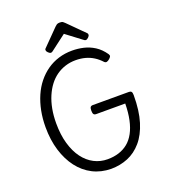

<svg xmlns="http://www.w3.org/2000/svg" viewBox="-217 -1422 1404 1594"><g transform="rotate(-20 485.5 -625.0)"><path d="M487 19Q398 18 325.5 -19Q253 -56 201 -124Q149 -192 120.5 -285.5Q92 -379 92 -492Q92 -568 105.5 -636Q119 -704 144.5 -762.5Q170 -821 207.5 -867.5Q245 -914 292 -947Q339 -980 395.5 -997.5Q452 -1015 515 -1015Q567 -1015 616.5 -1003.5Q666 -992 711 -963.5Q756 -935 792 -883Q800 -870 796 -861.5Q792 -853 781 -843Q767 -831 756 -828.5Q745 -826 735 -835Q706 -867 672.5 -888Q639 -909 600 -919.5Q561 -930 515 -930Q468 -930 425 -916.5Q382 -903 345 -877Q308 -851 279 -813Q250 -775 229 -726Q208 -677 197 -618.5Q186 -560 186 -492Q186 -391 209 -311.5Q232 -232 272.5 -177.5Q313 -123 368 -94.5Q423 -66 487 -66Q541 -66 586.5 -80.5Q632 -95 667.5 -124Q703 -153 728 -199Q753 -245 766.5 -308Q780 -371 781 -451H524Q509 -451 502.5 -460Q496 -469 496 -491Q496 -514 502.5 -522.5Q509 -531 524 -531H843Q858 -531 864.5 -522.5Q871 -514 871 -492Q871 -355 841 -258Q811 -161 758 -99.5Q705 -38 635.5 -9.5Q566 19 487 19ZM346 -1058Q336 -1058 323.5 -1070Q311 -1082 311 -1092Q311 -1095 311 -1099Q311 -1103 317 -1108L456 -1249Q463 -1256 472 -1262.5Q481 -1269 500 -1269Q519 -1269 527.5 -1262.5Q536 -1256 543 -1249L684 -1108Q689 -1103 689.5 -1099Q690 -1095 690 -1092Q690 -1082 677.5 -1070Q665 -1058 655 -1058Q648 -1058 643 -1061.5Q638 -1065 630 -1071L500 -1169L371 -1071Q364 -1065 358 -1061.5Q352 -1058 346 -1058Z"/></g></svg>

Font: Playwrite PE
Style: Regular
Weight: 400
Designer: Veronika Burian, José Scaglione
Foundry: TypeTogether
Version: Version 1.002